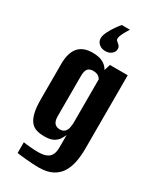

<svg xmlns="http://www.w3.org/2000/svg" viewBox="-206 -762 788 948"><g transform="rotate(30 188.0 -287.5)"><path d="M238.5 -695.1Q224.8 -673.6 215.9 -655.8Q207 -637.9 207 -626.2Q207 -618.8 213.8 -613.6Q220.5 -608.4 227.4 -601.3Q234.3 -594.3 234.3 -580.8Q234.3 -566.3 220.6 -554.5Q207 -542.7 185.6 -542.7Q163 -542.7 148.6 -555.5Q134.3 -568.3 134.3 -587.2Q134.3 -601.6 143.4 -621Q152.5 -640.5 165.9 -660.4Q179.4 -680.4 192.1 -695.1ZM186.4 119.4Q172 119.4 151.9 118.1Q131.9 116.7 112.5 115Q93.2 113.4 79.4 111.7Q65.6 110 62.6 109V48Q76.3 50.4 102.1 52.7Q127.9 55 145.9 55Q162 55 176.6 52.5Q191.1 50 202.8 42.6Q214.5 35.1 221.1 20.4Q227.8 5.6 227.8 -18.2V-89Q222.9 -76.6 213.7 -62.1Q204.5 -47.6 186.2 -37.6Q167.9 -27.5 134.7 -27.5Q111.2 -27.5 91.7 -33.1Q72.2 -38.6 58.5 -54.3Q44.7 -69.9 37 -99.7Q29.2 -129.5 29.2 -177.2V-379.3Q29.2 -441.8 55.7 -473.4Q82.3 -505 136.5 -505Q167.6 -505 187.4 -496.8Q207.2 -488.6 219.2 -474.4Q231.3 -460.2 237.9 -441L222.7 -438.9L240 -495H341.5V-73.5Q341.5 -38 335.3 -3.7Q329.1 30.7 313 58.5Q296.9 86.3 266.3 102.8Q235.6 119.4 186.4 119.4ZM183.8 -95.6Q201.2 -95.6 210.7 -104.3Q220.3 -113 223.9 -128.3Q227.5 -143.5 227.5 -161.2V-406Q224.9 -410.8 220 -415.9Q215.1 -421 206.6 -424.9Q198 -428.7 183.5 -428.7Q163.1 -428.7 153.2 -417.1Q143.2 -405.5 143.2 -374.9V-147Q143.2 -130 147.1 -119.7Q151 -109.4 157.4 -104.3Q163.9 -99.2 170.9 -97.4Q177.9 -95.6 183.8 -95.6Z"/></g></svg>

Font: Alumni Sans Thin
Style: Regular
Weight: 100
Designer: Robert E. Leuschke
Foundry: Robert E. Leuschke
Version: Version 1.018